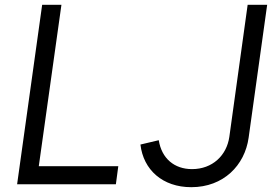

<svg xmlns="http://www.w3.org/2000/svg" viewBox="-20 -765 1143 797"><path d="M51 0H461L471 -75H141L235 -745H155ZM563 -165C575 -60 655 12 774 12C908 12 996 -79 1012 -193L1089 -745H1008L932 -197C921 -120 862 -63 777 -63C704 -63 651 -107 639 -183Z"/></svg>

Font: Mluvka
Style: Italic
Weight: 400
Italic angle: -8°
Designer: Modified by Jiří Krblich, Original typeface by Gumpita Rahayu
Foundry: Gumpita Rahayu & Jiří Krblich
Version: Version 2.000;Glyphs 3.1.1 (3134)